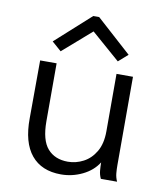

<svg xmlns="http://www.w3.org/2000/svg" viewBox="-79 -751 709 827"><g transform="rotate(10 275.0 -337.0)"><path d="M243 11Q158 11 113 -43.5Q68 -98 69 -204L70 -457H142V-204Q142 -121 174 -84.5Q206 -48 263 -48Q298 -48 330.5 -65Q363 -82 383.5 -117Q404 -152 404 -206V-457H476V-71Q476 -53 477.5 -35.5Q479 -18 487 0H416Q408 -17 406.5 -35Q405 -53 405 -70Q381 -32 336.5 -10.5Q292 11 243 11ZM150 -511 109 -547 262 -685H288L441 -547L400 -511L275 -620Z"/></g></svg>

Font: Inconsolata SemiExpanded
Style: Regular
Weight: 400
Width: 6
Monospace: yes
Designer: Raph Levien, Cyreal, Brenton Simpson
Foundry: Raph Levien, Cyreal, Google
Version: Version 3.000; ttfautohint (v1.8.2.53-6de2)